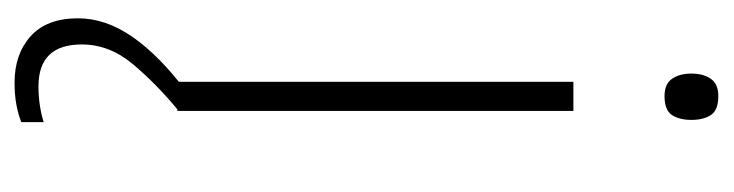

<svg xmlns="http://www.w3.org/2000/svg" viewBox="-382 -382 982 257"><g transform="rotate(90 108.5 -253.0)"><path d="M108 -724Q127 -724 133.5 -714Q140 -704 140 -688Q140 -672 133.5 -662Q127 -652 108 -652Q92 -652 85 -662Q78 -672 78 -688Q78 -704 85 -714Q92 -724 108 -724ZM128 -530V0H89V-530ZM39 128Q39 186 95 186Q109 186 121.5 184Q134 182 143 179V209Q133 213 120 215.5Q107 218 90 218Q52 218 28 196.5Q4 175 4 133Q4 96 29 60Q54 24 102 -12L126 0Q92 28 65.5 59.5Q39 91 39 128Z"/></g></svg>

Font: Noto Sans Bengali ExtraLight
Style: Regular
Weight: 200
Designer: Jelle Bosma - Monotype Design Team
Foundry: Monotype Imaging Inc.
Version: Version 2.003; ttfautohint (v1.8.4.7-5d5b)